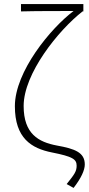

<svg xmlns="http://www.w3.org/2000/svg" viewBox="-20 -740 437 942"><path d="M341 182C379 133 396 94 396 67C396 8 348 -10 259 -26C169 -43 96 -83 96 -220C96 -379 266 -591 385 -684H389V-720H83V-684C149 -686 276 -686 341 -686C229 -602 53 -389 53 -219C53 -62 134 -12 235 8C336 28 356 41 356 73C356 101 345 116 307 163Z"/></svg>

Font: Source Sans Pro Light
Style: Regular
Weight: 300
Designer: Paul D. Hunt
Foundry: Adobe Systems Incorporated
Version: Version 3.006;hotconv 1.0.111;makeotfexe 2.5.65597